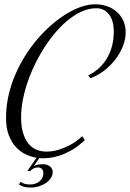

<svg xmlns="http://www.w3.org/2000/svg" viewBox="-20 -720 599 884"><path d="M386.2 -373Q441.4 -399.4 472.7 -452.1Q503.9 -504.9 503.9 -575.7Q503.9 -598.6 498.8 -618.2Q493.7 -637.7 483.4 -651.9Q473.1 -666 458 -674.1Q442.9 -682.1 423.3 -682.1Q392.1 -682.1 360.8 -668.9Q329.6 -655.8 299.3 -632.3Q269 -608.9 241 -576.9Q212.9 -544.9 188.2 -507.3Q163.6 -469.7 143.1 -428.2Q122.6 -386.7 107.9 -344.2Q93.3 -301.8 85.2 -260.3Q77.1 -218.8 77.1 -180.7Q77.1 -138.7 85.9 -108.9Q94.7 -79.1 110.4 -59.6Q126 -40 147.5 -31Q168.9 -22 194.8 -22Q199.7 -22 215.1 -23.2Q230.5 -24.4 252.7 -31.2Q274.9 -38.1 302.2 -52.2Q329.6 -66.4 358.4 -92.8L370.6 -75.2Q339.4 -44.9 308.3 -27.8Q277.3 -10.7 251.2 -2.7Q225.1 5.4 205.8 7.1Q186.5 8.8 179.2 8.8Q174.8 8.8 170.2 8.5Q165.5 8.3 161.1 7.8L135.7 44.4Q144 39.6 155.8 37.8Q167.5 36.1 178.7 36.1Q197.8 36.1 210.2 46.4Q222.7 56.6 222.7 72.3Q222.7 86.4 214.4 99.4Q206.1 112.3 192.1 122.1Q178.2 131.8 159.7 137.7Q141.1 143.6 120.6 143.6Q99.1 143.6 86.4 138.7Q73.7 133.8 66.9 129.4L74.7 117.7Q79.1 120.6 89.8 125Q100.6 129.4 117.7 129.4Q130.9 129.4 142.1 125.7Q153.3 122.1 161.6 115.2Q169.9 108.4 174.8 98.9Q179.7 89.4 179.7 78.1Q179.7 64 172.1 57.4Q164.6 50.8 154.8 50.8Q144 50.8 136 54.7Q127.9 58.6 119.1 66.9H106L148.4 6.3Q123.5 2.4 98.6 -9.3Q73.7 -21 53.5 -42.7Q33.2 -64.5 20.5 -97.4Q7.8 -130.4 7.8 -177.2Q7.8 -228.5 18.8 -278.3Q29.8 -328.1 49.6 -374.5Q69.3 -420.9 95.9 -463.1Q122.6 -505.4 153.6 -541.5Q184.6 -577.6 218.8 -606.9Q252.9 -636.2 287.1 -657Q321.3 -677.7 354.5 -689Q387.7 -700.2 417 -700.2Q448.2 -700.2 474.1 -690.9Q500 -681.6 518.8 -664.6Q537.6 -647.5 548.1 -623.8Q558.6 -600.1 558.6 -571.3Q558.6 -539.1 545.4 -506.1Q532.2 -473.1 509.8 -444.6Q487.3 -416 457.8 -393.6Q428.2 -371.1 396 -359.9Z"/></svg>

Font: Dynalight
Style: Regular
Weight: 400
Version: Version 1.000